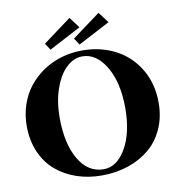

<svg xmlns="http://www.w3.org/2000/svg" viewBox="-93 -948 975 1046"><g transform="rotate(-10 394.5 -425.0)"><path d="M229.5 -710.4 205.1 -747.6 360.8 -862.8 405.8 -803.2ZM390.1 -710.4 365.7 -747.6 521.5 -862.8 566.4 -803.2ZM387.2 13.2Q311.5 13.2 246.3 -9.3Q181.2 -31.7 132.8 -73.7Q84.5 -115.7 56.9 -179.7Q29.3 -243.7 29.3 -322.3Q29.3 -385.7 48.6 -441.9Q67.9 -498 102.3 -540.5Q136.7 -583 182.9 -613.8Q229 -644.5 283.9 -660.4Q338.9 -676.3 397.5 -676.3Q499 -676.3 580.8 -633.8Q662.6 -591.3 710.9 -510.5Q759.3 -429.7 759.3 -324.2Q759.3 -245.6 730.7 -181.4Q702.1 -117.2 651.9 -75Q601.6 -32.7 533.7 -9.8Q465.8 13.2 387.2 13.2ZM402.3 -18.6Q476.1 -18.6 525.6 -104.5Q575.2 -190.4 575.2 -327.1Q575.2 -467.8 522.9 -556.2Q470.7 -644.5 392.6 -644.5Q346.2 -644.5 305.7 -607.2Q265.1 -569.8 239.5 -498.3Q213.9 -426.8 213.9 -336.4Q213.9 -192.4 264.9 -105.5Q315.9 -18.6 402.3 -18.6Z"/></g></svg>

Font: Elstob
Style: Bold
Weight: 700
Designer: Peter S. Baker
Version: Version 1.015